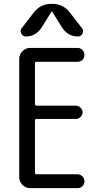

<svg xmlns="http://www.w3.org/2000/svg" viewBox="-20 -980 540 1000"><path d="M114.3 -790Q98.6 -790 90.8 -805.2Q83 -820.3 92.8 -833L156.2 -915Q191.4 -960 247.1 -960H252.9Q308.6 -960 343.8 -915L407.2 -833Q417 -820.3 409.7 -805.2Q402.3 -790 385.7 -790Q334 -790 303.7 -835.9L252 -918.9Q252 -919.9 250 -919.9Q248 -919.9 248 -918.9L196.3 -835.9Q166 -790 114.3 -790ZM136.7 0Q113.3 0 96.7 -17.1Q80.1 -34.2 80.1 -56.6V-672.9Q80.1 -696.3 97.2 -713.4Q114.3 -730.5 136.7 -730.5H383.8Q398.4 -730.5 409.2 -719.7Q419.9 -709 419.9 -693.8Q419.9 -678.7 409.7 -668.5Q399.4 -658.2 383.8 -658.2H169.9Q162.1 -658.2 162.1 -650.4V-439.5Q162.1 -430.7 169.9 -429.7H375Q388.7 -429.7 399.4 -419.4Q410.2 -409.2 410.2 -395Q410.2 -380.9 399.4 -370.6Q388.7 -360.4 375 -360.4H169.9Q162.1 -360.4 162.1 -351.6V-81.1Q162.1 -72.3 169.9 -72.3H383.8Q398.4 -72.3 409.2 -61.5Q419.9 -50.8 419.9 -36.1Q419.9 -21.5 409.7 -10.7Q399.4 0 383.8 0Z"/></svg>

Font: Rounded Mgen+ 2m regular
Style: Regular
Weight: 400
Designer: [Source Han Sans]
Ryoko NISHIZUKA  (kana & ideographs); Paul D. Hunt (Latin, Greek & Cyrillic); Wenlong ZHANG  (bopomofo
Version: Version 1.059.20150602